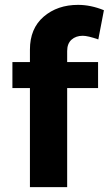

<svg xmlns="http://www.w3.org/2000/svg" viewBox="-20 -769 447 789"><path d="M320 -622Q292 -622 274 -606Q256 -590 256 -559V-514H383V-407H256V0H103V-407H31V-514H103V-565Q103 -652 159.5 -700.5Q216 -749 301 -749Q353 -749 407 -727L384 -607Q341 -622 320 -622Z"/></svg>

Font: Montserrat-Arabic SemiBold
Style: Regular
Weight: 600
Designer: Mohamed Gaber
Foundry: Kief Type Foundry
Version: Version 5.008;PS 005.008;hotconv 1.0.88;makeotf.lib2.5.64775